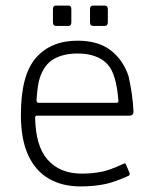

<svg xmlns="http://www.w3.org/2000/svg" viewBox="-20 -654 555 689"><path d="M405 -291Q398 -387 367 -422Q331 -462 258 -462Q208 -462 173.5 -442.5Q139 -423 123 -375Q115 -353 111 -294Q112 -285 118 -285H397Q405 -285 405 -291ZM106 -232Q108 -130 150 -82Q194 -31 273 -31Q310 -31 341 -37Q369 -41 425 -67Q430 -69 432 -64L445 -33Q447 -26 441 -23Q395 -2 360 6Q319 15 269 15Q203 15 155 -13Q107 -41 81 -97.5Q55 -154 55 -242Q55 -385 109 -446.5Q163 -508 258 -508Q332 -508 376.5 -474Q421 -440 441 -382Q456 -317 459 -255Q460 -239 444 -239H112Q106 -238 106 -232ZM303 -574V-622Q303 -634 314 -634H355Q367 -634 367 -621V-575Q367 -561 356 -561H314Q303 -561 303 -574ZM170 -574V-621Q170 -634 180 -634H226Q236 -634 236 -621V-574Q236 -561 226 -561H181Q170 -561 170 -574Z"/></svg>

Font: Vivano Light
Style: Regular
Weight: 300
Designer: Joe Prince, Josias Burgherr
Version: Version 2.064;September 19, 2022;FontCreator 14.0.0.2877 64-